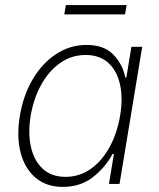

<svg xmlns="http://www.w3.org/2000/svg" viewBox="-20 -732 631 764"><path d="M230 11.7Q164.6 11.7 121.6 -24.7Q78.6 -61 62 -125Q45.4 -189 59.1 -271.5Q72.8 -353.5 110.6 -417.2Q148.4 -481 203.6 -517.1Q258.8 -553.2 324.2 -553.2Q394 -553.2 431.2 -514.6Q468.3 -476.1 478.5 -423.8H482.9L502.9 -545.9H545.9L455.6 0H413.6L433.1 -119.1H427.7Q399.9 -66.4 349.9 -27.3Q299.8 11.7 230 11.7ZM240.7 -28.3Q296.4 -28.3 341.3 -60.1Q386.2 -91.8 416.3 -147Q446.3 -202.1 458 -272Q469.7 -341.3 457.5 -396Q445.3 -450.7 410.9 -481.9Q376.5 -513.2 320.8 -513.2Q264.6 -513.2 219.5 -481.4Q174.3 -449.7 144 -395Q113.8 -340.3 102.1 -272Q90.8 -203.1 103 -147.9Q115.2 -92.8 149.9 -60.5Q184.6 -28.3 240.7 -28.3ZM483.9 -711.9 477.5 -674.8H235.8L242.2 -711.9Z"/></svg>

Font: Inter Extra Light
Style: Italic
Weight: 200
Italic angle: -9.39999°
Designer: Rasmus Andersson
Foundry: rsms
Version: Version 4.000;git-3c8e0fc